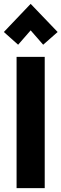

<svg xmlns="http://www.w3.org/2000/svg" viewBox="-26 -976 319 996"><path d="M206 0H60V-681H206ZM68 -744 -6 -810 133 -956 273 -810 198 -744 109 -846H157Z"/></svg>

Font: Gabarito
Style: Bold
Weight: 700
Designer: Leandro Assis / Alvaro Franca / Felipe Casaprima
Foundry: Naipe Foundry
Version: Version 1.000